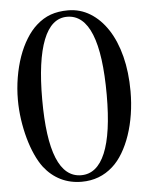

<svg xmlns="http://www.w3.org/2000/svg" viewBox="-54 -798 666 858"><g transform="rotate(-5 279.0 -368.5)"><path d="M283.2 -752.9Q336.9 -752.9 382.3 -725.1Q427.7 -697.3 460.9 -646.5Q494.1 -595.7 512.2 -524.9Q530.3 -454.1 530.3 -368.2Q530.3 -315.4 522.5 -265.6Q514.6 -215.8 500 -172.9Q485.4 -129.9 464.4 -94.7Q443.4 -59.6 418 -37.1Q359.4 15.6 278.3 15.6Q226.6 15.6 184.1 -5.4Q141.6 -26.4 110.4 -66.4Q91.8 -90.8 76.2 -125.5Q60.5 -160.2 49.3 -200.7Q38.1 -241.2 31.7 -285.6Q25.4 -330.1 25.4 -374Q25.4 -424.8 33.7 -474.1Q42 -523.4 57.1 -566.4Q72.3 -609.4 93.8 -644Q115.2 -678.7 140.6 -701.2Q170.9 -728.5 205.1 -740.7Q239.3 -752.9 283.2 -752.9ZM276.4 -724.6Q206.1 -724.6 169.9 -632.8Q133.8 -541 133.8 -366.2Q133.8 -13.7 278.3 -13.7Q349.6 -13.7 386.2 -101.1Q422.9 -188.5 422.9 -361.3Q422.9 -543 386.2 -633.8Q349.6 -724.6 276.4 -724.6Z"/></g></svg>

Font: Jomolhari
Style: Regular
Weight: 400
Designer: Christopher J. Fynn
Foundry: Christopher  J.  Fynn (Karma Drubgy¸ Tenzin).
Version: Version 1.000